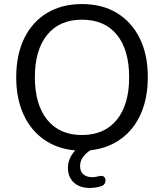

<svg xmlns="http://www.w3.org/2000/svg" viewBox="-20 -734 809 947"><path d="M384 -68Q495 -68 556 -143Q617 -218 617 -353Q617 -488 556.5 -562.5Q496 -637 384 -637Q274 -637 213 -562.5Q152 -488 152 -353Q152 -218 213 -143Q274 -68 384 -68ZM422 193Q373 193 344 166Q315 139 315 94Q315 47 351 8Q262 0 196.5 -46Q131 -92 95.5 -170.5Q60 -249 60 -353Q60 -464 99.5 -545Q139 -626 212 -670Q285 -714 384 -714Q484 -714 556.5 -670Q629 -626 669 -545.5Q709 -465 709 -354Q709 -251 675 -173.5Q641 -96 577.5 -49.5Q514 -3 427 7Q407 18 391 38.5Q375 59 375 85Q375 113 392 126.5Q409 140 433 140Q443 140 451.5 138.5Q460 137 468 135Q488 130 495.5 140.5Q503 151 499 165Q495 179 480 184Q465 189 450.5 191Q436 193 422 193Z"/></svg>

Font: Chiron GoRound TC N
Style: Regular
Weight: 350
Designer: Ryoko NISHIZUKA 西塚涼子 (kana, bopomofo & ideographs); Paul D. Hunt (Latin, Greek & Cyrillic); Sandoll Communications 산돌커뮤니
Foundry: Adobe
Version: Version 1.000;hotconv 1.1.1;makeotfexe 2.6.0